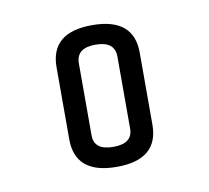

<svg xmlns="http://www.w3.org/2000/svg" viewBox="-47 -747 443 407"><g transform="rotate(-10 174.5 -543.5)"><path d="M264 -621V-466Q264 -391 174.5 -391Q85 -391 85 -466V-621Q85 -696 174.5 -696Q264 -696 264 -621ZM216 -466V-621Q216 -654 174.5 -654Q133 -654 133 -621V-466Q133 -434 174.5 -434Q216 -434 216 -466Z"/></g></svg>

Font: Unica One
Style: Regular
Weight: 400
Designer: Eduardo Rodriguez Tunni
Foundry: Eduardo Rodriguez Tunni
Version: Version 1.001